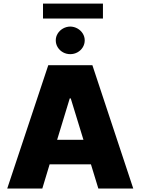

<svg xmlns="http://www.w3.org/2000/svg" viewBox="-20 -1081 807 1101"><path d="M21.5 0 256.8 -707H509.8L744.1 0H543.9L501.5 -138.7H264.6L222.7 0ZM458.5 -279.3 385.7 -516.6H379.9L307.6 -279.3ZM299.8 -849.6Q299.8 -870.6 311 -888.7Q322.3 -906.7 341.3 -917.5Q360.4 -928.2 382.8 -928.7Q405.3 -928.2 424.3 -917.5Q443.4 -906.7 454.6 -888.7Q465.8 -870.6 465.8 -849.6Q465.8 -828.1 454.6 -809.8Q443.4 -791.5 424.3 -781Q405.3 -770.5 382.8 -770.5Q360.4 -770.5 341.3 -781Q322.3 -791.5 311 -809.8Q299.8 -828.1 299.8 -849.6ZM570.3 -974.6H226.6V-1060.5H570.3Z"/></svg>

Font: Pretendard Std Black
Style: Regular
Weight: 900
Designer: Base glyphs from Inter by Rasmus Andersson; Hangeul glyphs from Noto Sans CJK(Source Han Sans) by Jang Soo-young and Kan
Foundry: Kil Hyung-jin
Version: Version 1.309